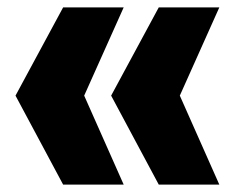

<svg xmlns="http://www.w3.org/2000/svg" viewBox="-20 -564 637 520"><path d="M151 -64 22 -305 151 -544H315L208 -305L315 -64ZM410 -64 281 -305 410 -544H574L467 -305L574 -64Z"/></svg>

Font: Mona Sans ExtraLight Black
Style: Regular
Weight: 900
Version: Version 2.000